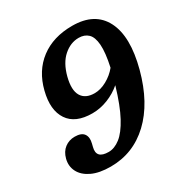

<svg xmlns="http://www.w3.org/2000/svg" viewBox="-167 -839 933 977"><g transform="rotate(-30 299.5 -350.5)"><path d="M205 9.5Q138 9.5 95 -11Q52 -31.5 34.5 -65.5Q17 -99.5 27 -139Q36.5 -176 61.8 -195.2Q87 -214.5 120.5 -214.5Q160 -214.5 174.2 -194Q188.5 -173.5 179.5 -139.5L175.5 -123Q159 -60.5 233 -60.5Q267 -60.5 301 -86.8Q335 -113 367.8 -173.8Q400.5 -234.5 431 -338Q395.5 -307.5 350.8 -289.8Q306 -272 259.5 -272Q160 -272 119.8 -332.2Q79.5 -392.5 105 -494Q130.5 -596.5 205.2 -653Q280 -709.5 391.5 -709.5Q524 -709.5 573.5 -612.5Q623 -515.5 577.5 -344Q532 -174 434.5 -82.2Q337 9.5 205 9.5ZM241.5 -497.5Q223.5 -427 245 -391Q266.5 -355 320.5 -355Q355.5 -355 392.2 -375.2Q429 -395.5 454.5 -427Q472 -507.5 468.5 -554Q465 -600.5 444.2 -620.2Q423.5 -640 389.5 -640Q341.5 -640 300.8 -604.2Q260 -568.5 241.5 -497.5Z"/></g></svg>

Font: Fraunces 144pt S100 SemiBold
Style: Italic
Weight: 600
Italic angle: -16°
Version: Version 1.000; ttfautohint (v1.8.3)